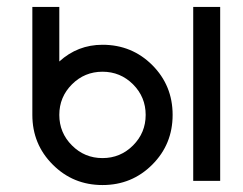

<svg xmlns="http://www.w3.org/2000/svg" viewBox="-20 -520 700 552"><path d="M274.7 -313.8Q326.1 -313.8 362.5 -277.5Q398.8 -241.1 398.8 -189.7Q398.8 -138.2 362.5 -101.9Q326.1 -65.5 274.7 -65.5Q223.2 -65.5 186.9 -101.9Q150.5 -138.2 150.5 -189.7Q150.5 -241.1 186.9 -277.5Q223.2 -313.8 274.7 -313.8ZM274.7 -391.3Q203.3 -391.3 150.5 -343.2V-500H73V-189.7Q73 -105.2 131.7 -46.7Q190.2 12 274.7 12Q359.2 12 417.8 -46.7Q476.3 -105.2 476.3 -189.7Q476.3 -274.2 417.8 -332.8Q359.2 -391.3 274.7 -391.3ZM535.5 -500V0H613V-500Z"/></svg>

Font: Unageo Variable
Style: Regular
Weight: 300
Designer: Richard Sepsi
Foundry: Richard Sepsi
Version: Version 2.200